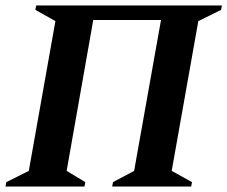

<svg xmlns="http://www.w3.org/2000/svg" viewBox="-34 -680 829 700"><path d="M-14 0 -11 -16 71 -57 168 -603 95 -644 98 -660H775L772 -644L689 -603L592 -57L666 -16L663 0H375L378 -16L455 -57L553 -607H306L209 -57L277 -16L274 0Z"/></svg>

Font: Spectral
Style: Bold Italic
Weight: 700
Italic angle: -10°
Designer: Jean-Baptiste Levee
Foundry: Production Type
Version: Version 2.001